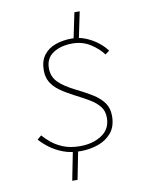

<svg xmlns="http://www.w3.org/2000/svg" viewBox="-93 -819 787 997"><g transform="rotate(-10 300.0 -320.0)"><path d="M276 -34Q224 -34 184 -49.5Q144 -65 114.5 -87.5Q85 -110 66 -132L88 -150Q104 -131 129.5 -110Q155 -89 191.5 -74.5Q228 -60 278 -60Q346 -60 393 -91Q440 -122 440 -182Q440 -217 421.5 -240.5Q403 -264 371 -283.5Q339 -303 297 -324Q252 -347 221.5 -369Q191 -391 175.5 -417.5Q160 -444 160 -480Q160 -529 183 -559.5Q206 -590 245 -604Q284 -618 332 -618Q371 -618 406.5 -603Q442 -588 469.5 -566Q497 -544 512 -522L490 -506Q466 -539 424.5 -565.5Q383 -592 330 -592Q269 -592 228.5 -565.5Q188 -539 188 -486Q188 -443 216.5 -413Q245 -383 312 -350Q355 -329 390.5 -307Q426 -285 447 -256.5Q468 -228 468 -186Q468 -131 440 -97.5Q412 -64 368 -49Q324 -34 276 -34ZM338 -601 369 -750H397L366 -601ZM206 110 235 -37H263L234 110Z"/></g></svg>

Font: Source Code Pro ExtraLight ExtraLight
Style: Italic
Weight: 250
Italic angle: -11°
Monospace: yes
Version: Version 1.016;hotconv 1.0.116;makeotfexe 2.5.65601